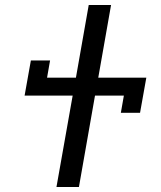

<svg xmlns="http://www.w3.org/2000/svg" viewBox="-20 -745 640 765"><path d="M269.5 -364H78L103 -504H179.5L167.5 -435.5H282.5L333.5 -725H422.5L371.5 -435.5H563L538 -295.5H461.5L473.5 -364H358.5L294.5 0H205Z"/></svg>

Font: JuliaMono Light
Style: Italic
Weight: 300
Italic angle: -9°
Monospace: yes
Designer: cormullion
Foundry: corm
Version: Version 0.054; ttfautohint (v1.8.4)